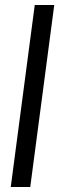

<svg xmlns="http://www.w3.org/2000/svg" viewBox="-20 -747 269 768"><path d="M119 -727H197L101 1H23Z"/></svg>

Font: Bellota Text
Style: Bold Italic
Weight: 700
Italic angle: -7.5°
Designer: Kemie Guaida
Foundry: Kemie Guaida
Version: Version 4.001